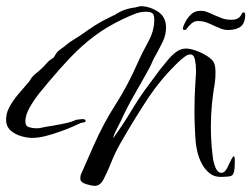

<svg xmlns="http://www.w3.org/2000/svg" viewBox="-22 -558 813 621"><path d="M284 43Q274 43 256.5 37.5Q239 32 238 22Q237 11 241.5 2Q246 -7 250 -17L280 -85Q312 -158 351.5 -219.5Q391 -281 423 -354Q437 -386 457 -422Q477 -458 477 -494Q477 -511 470.5 -515.5Q464 -520 450 -520Q431 -520 412.5 -512.5Q394 -505 377 -497Q324 -472 283.5 -441.5Q243 -411 208 -374.5Q173 -338 137 -295Q124 -280 106 -257.5Q88 -235 74 -210.5Q60 -186 60 -165Q60 -150 72 -146.5Q84 -143 97 -143Q105 -143 112.5 -145Q120 -147 127 -148L146 -151Q181 -157 197 -161Q213 -165 218.5 -168Q224 -171 227 -171Q229 -171 233 -171.5Q237 -172 245 -173Q248 -172 250 -172Q252 -172 253 -171Q255 -169 255 -167Q255 -164 250.5 -162.5Q246 -161 241 -161Q232 -157 214.5 -149Q197 -141 174 -133Q152 -125 127.5 -118.5Q103 -112 82 -112Q66 -112 47 -117.5Q28 -123 14 -134.5Q0 -146 -2 -164Q-4 -188 7.5 -210Q19 -232 36 -252Q53 -272 67 -288Q73 -294 77 -301.5Q81 -309 87 -314Q92 -319 98.5 -324Q105 -329 110 -334Q121 -344 129.5 -354Q138 -364 151 -371Q153 -374 155 -377.5Q157 -381 159 -384Q164 -392 173.5 -398.5Q183 -405 190 -411Q203 -422 216.5 -430Q230 -438 243 -447Q264 -462 285.5 -476Q307 -490 331 -501Q334 -503 338 -504.5Q342 -506 346 -509L347 -508Q375 -529 416 -534Q420 -535 424 -536Q428 -537 432 -538Q461 -538 488 -521Q515 -504 515 -469Q515 -445 504.5 -423.5Q494 -402 483 -382Q476 -371 471 -359Q466 -347 460 -336Q437 -294 413 -252.5Q389 -211 369 -167Q364 -157 355 -139.5Q346 -122 344 -111Q376 -155 403.5 -201Q431 -247 463 -289Q471 -300 479 -310.5Q487 -321 494 -331Q505 -344 518 -360.5Q531 -377 546.5 -389Q562 -401 580 -401Q593 -401 612.5 -394Q632 -387 649 -376Q666 -365 671 -353Q673 -348 674 -340Q675 -332 675 -324Q675 -315 674.5 -306Q674 -297 673 -291Q667 -257 663.5 -221Q660 -185 660 -147Q660 -113 663 -80Q664 -72 666 -52.5Q668 -33 675 -16Q682 1 694 1Q705 1 713.5 -16Q722 -33 726 -42Q731 -52 735 -53Q737 -50 737 -46Q738 -39 737 -19Q736 1 730 8Q726 12 715.5 13Q705 14 699 14Q674 16 657.5 3.5Q641 -9 631 -28Q621 -47 616.5 -66.5Q612 -86 611 -98Q609 -123 608 -149Q607 -175 607 -200Q607 -247 610 -292Q610 -297 611 -307.5Q612 -318 612 -330Q612 -349 608.5 -365.5Q605 -382 593 -382Q585 -382 576 -375Q567 -368 561 -363Q499 -305 453 -234.5Q407 -164 366 -92Q350 -64 338.5 -34.5Q327 -5 312 24Q308 31 301.5 37Q295 43 284 43ZM715 -461Q704 -461 693.5 -465Q683 -469 672 -474Q660 -480 647 -485Q634 -490 617 -490Q607 -490 598 -482.5Q589 -475 581 -464Q580 -461 575 -461Q568 -461 570 -469Q571 -474 577.5 -487Q584 -500 596 -511.5Q608 -523 626 -523Q638 -523 648.5 -519Q659 -515 669 -510Q681 -505 694.5 -499.5Q708 -494 728 -494Q748 -494 757 -508Q759 -512 761 -515Q763 -518 766 -518Q771 -518 771 -511Q771 -483 756.5 -472Q742 -461 715 -461Z"/></svg>

Font: Qwitcher Grypen
Style: Bold
Weight: 700
Designer: Robert E. Leuschke
Foundry: Robert E. Leuschke
Version: Version 1.100; ttfautohint (v1.8.3)